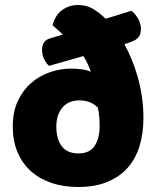

<svg xmlns="http://www.w3.org/2000/svg" viewBox="-20 -731 625 767"><path d="M553 -260Q553 -200 538 -149.5Q523 -99 491.5 -62.5Q460 -26 410.5 -5Q361 16 293 16Q232 16 183.5 -1Q135 -18 101 -49.5Q67 -81 49 -125.5Q31 -170 31 -226Q31 -284 51 -327Q71 -370 104 -399Q137 -428 179 -442.5Q221 -457 265 -457Q286 -457 307.5 -454Q329 -451 343 -444Q337 -461 330 -476.5Q323 -492 313 -507L176 -468Q165 -477 156.5 -494.5Q148 -512 148 -532Q148 -569 181 -578L231 -593Q220 -604 210.5 -612Q201 -620 190 -630Q201 -672 229 -691.5Q257 -711 292 -711Q326 -711 352.5 -695Q379 -679 402 -656L505 -688Q519 -678 531 -657.5Q543 -637 543 -617Q543 -594 533.5 -582.5Q524 -571 507 -565L477 -554Q491 -529 504.5 -497Q518 -465 529 -427.5Q540 -390 546.5 -347.5Q553 -305 553 -260ZM298 -330Q253 -330 229 -301Q205 -272 205 -226Q205 -175 227 -146.5Q249 -118 294 -118Q337 -118 357.5 -147.5Q378 -177 378 -228Q378 -245 376.5 -263.5Q375 -282 371 -301Q342 -330 298 -330Z"/></svg>

Font: Baloo Bhaina
Style: Regular
Weight: 400
Designer: Manish Minz, Shuchita Grover and Ek Type
Foundry: Ek Type
Version: Version 1.443;PS 1.000;hotconv 16.6.51;makeotf.lib2.5.65220;